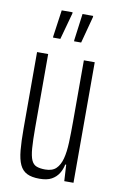

<svg xmlns="http://www.w3.org/2000/svg" viewBox="-82 -746 496 800"><g transform="rotate(10 166.0 -345.5)"><path d="M143 8Q110 8 90 -2Q70 -12 59.5 -34.5Q49 -57 45.5 -94.5Q42 -132 42 -186V-510H89V-198Q89 -145 91.5 -112Q94 -79 101.5 -62Q109 -45 123.5 -39.5Q138 -34 160 -34Q190 -34 206 -49.5Q222 -65 229.5 -93.5Q237 -122 238.5 -162Q240 -202 240 -249V-510H286V0H247L243 -69H239Q235 -48 224 -30.5Q213 -13 194 -2.5Q175 8 143 8ZM97 -581V-586L113 -699H159V-694L128 -581ZM186 -581V-586L201 -699H246V-694L216 -581Z"/></g></svg>

Font: Saira UltraCondensed Light
Style: Regular
Weight: 300
Width: 1
Designer: Hector Gatti with collaboration of the Omnibus-Type team
Foundry: Omnibus-Type
Version: Version 1.101